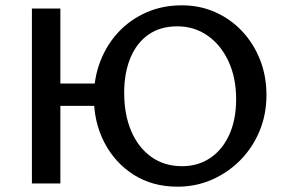

<svg xmlns="http://www.w3.org/2000/svg" viewBox="-20 -690 1075 722"><path d="M648 12Q553 12 482.5 -33Q412 -78 372.5 -154Q333 -230 333 -324Q333 -398 358 -461.5Q383 -525 427.5 -571.5Q472 -618 532 -644Q592 -670 664 -670Q732 -670 790 -644Q848 -618 891 -572Q934 -526 958 -465Q982 -404 982 -333Q982 -259 955.5 -196Q929 -133 882.5 -86.5Q836 -40 776 -14Q716 12 648 12ZM100 0V-658H207V0ZM134 -292V-376H395V-292ZM665 -65Q724 -65 770 -95.5Q816 -126 842 -183Q868 -240 868 -317Q868 -398 839 -460Q810 -522 760 -556.5Q710 -591 647 -591Q583 -591 538.5 -560Q494 -529 470.5 -472.5Q447 -416 447 -341Q447 -259 473.5 -197Q500 -135 549 -100Q598 -65 665 -65Z"/></svg>

Font: Ysabeau SC SemiBold
Style: Regular
Weight: 600
Designer: Christian Thalmann (Catharsis Fonts)
Version: Version 2.001;gftools[0.9.30]; featfreeze: smcp